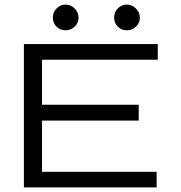

<svg xmlns="http://www.w3.org/2000/svg" viewBox="-20 -816 790 836"><path d="M84 0V-624H667V-556H163V-360H584V-291H163V-68H662V0ZM265 -684Q242 -684 226 -700Q210 -716 210 -739Q210 -762 226 -779Q242 -796 265 -796Q288 -796 305 -779Q322 -762 322 -739Q322 -716 305 -700Q288 -684 265 -684ZM532 -684Q509 -684 493 -700Q477 -716 477 -739Q477 -763 493 -779.5Q509 -796 532 -796Q555 -796 572 -779Q589 -762 589 -739Q589 -716 572 -700Q555 -684 532 -684Z"/></svg>

Font: Inconsolata ExtraExpanded Thin
Style: Regular
Weight: 100
Width: 8
Monospace: yes
Designer: Raph Levien, Cyreal, Brenton Simpson
Foundry: Raph Levien, Cyreal, Google
Version: Version 3.100; ttfautohint (v1.8.4.7-5d5b)